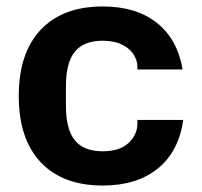

<svg xmlns="http://www.w3.org/2000/svg" viewBox="-20 -564 624 594"><path d="M38 -267Q38 -400 106 -472Q174 -544 298 -544Q401 -544 465 -493.5Q529 -443 545 -349H405V-359Q405 -376 394 -394.5Q383 -413 358.5 -425.5Q334 -438 298 -438Q239 -438 211.5 -404Q184 -370 184 -297V-237Q184 -164 211.5 -130Q239 -96 298 -96Q351 -96 378 -122Q405 -148 405 -181V-193H547Q533 -95 468 -42.5Q403 10 298 10Q174 10 106 -62Q38 -134 38 -267Z"/></svg>

Font: Mozilla Text BETA
Style: Bold
Weight: 700
Designer: Studio DRAMA
Foundry: Studio DRAMA
Version: Version 0.100